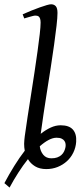

<svg xmlns="http://www.w3.org/2000/svg" viewBox="-54 -762 380 888"><path d="M207.5 -125Q190.4 -125 170.7 -114.5Q150.9 -104 129.9 -85.4Q132.8 -62.5 146.2 -46.1Q159.7 -29.8 183.6 -29.8Q199.2 -29.8 210.7 -33.9Q222.2 -38.1 230.2 -45.4Q238.3 -52.7 242.7 -62.3Q247.1 -71.8 249 -82Q250 -88.4 249.3 -95.9Q248.5 -103.5 244.1 -110.1Q239.7 -116.7 231 -120.8Q222.2 -125 207.5 -125ZM211.9 -702.1Q211.9 -681.2 207.5 -642.8Q203.1 -604.5 196.3 -555.7Q189.5 -506.8 180.9 -451.2Q172.4 -395.5 163.6 -340.3Q154.8 -285.2 147.2 -233.9Q139.6 -182.6 134.3 -143.1Q157.7 -161.6 180.7 -172.1Q203.6 -182.6 226.6 -182.6Q265.6 -182.6 283.2 -162.6Q300.8 -142.6 298.3 -106Q296.4 -79.6 285.2 -56.4Q273.9 -33.2 255.4 -16.4Q236.8 0.5 212.4 10.3Q188 20 160.2 20Q129.4 20 108.4 7.3Q87.4 -5.4 75.2 -25.9Q52.2 2.9 30.8 36.4Q9.3 69.8 -9.8 105.5L-33.7 85Q-11.7 43.5 12 5.4Q35.6 -32.7 60.5 -64.9Q57.6 -80.1 57.6 -97.2Q57.6 -105.5 58.6 -114.5Q59.6 -123.5 60.5 -131.8Q65.9 -171.4 73.5 -220.9Q81.1 -270.5 89.4 -323Q97.7 -375.5 105.5 -427.5Q113.3 -479.5 119.6 -524.7Q126 -569.8 129.9 -604.7Q133.8 -639.6 133.8 -657.2Q133.8 -668.5 131.6 -675Q129.4 -681.6 126 -684.8Q122.6 -688 117.9 -689Q113.3 -689.9 108.9 -689.9Q105 -689.9 96.4 -687.7Q87.9 -685.5 79.6 -683.1Q69.8 -680.2 58.1 -676.8L50.8 -695.8Q71.3 -705.1 92 -713.4Q112.8 -721.7 130.6 -728Q148.4 -734.4 162.1 -738.3Q175.8 -742.2 182.1 -742.2Q195.8 -742.2 203.9 -733.4Q211.9 -724.6 211.9 -702.1Z"/></svg>

Font: Gentium Plus
Style: Italic
Weight: 400
Italic angle: -8°
Designer: J. Victor Gaultney, Annie Olsen, Iska Routamaa
Foundry: SIL International
Version: Version 1.510